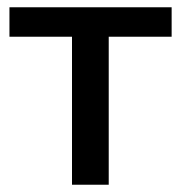

<svg xmlns="http://www.w3.org/2000/svg" viewBox="-20 -508 497 528"><path d="M178 0V-407H6V-488H452V-407H279V0Z"/></svg>

Font: Nunito Sans 12pt SemiBold
Style: Regular
Weight: 600
Designer: Vernon Adams
Foundry: Vernon Adams
Version: Version 3.101;gftools[0.9.27]